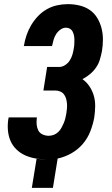

<svg xmlns="http://www.w3.org/2000/svg" viewBox="-20 -763 540 929"><path d="M134 146 157 5Q169 7 180 7.5Q191 8 202 8H204Q177 8 151 3.5Q125 -1 101.5 -11.5Q78 -22 59.5 -40Q41 -58 31 -81Q21 -104 18.5 -131Q16 -158 20 -185L22 -195H159L158 -191Q156 -175 157.5 -159.5Q159 -144 165.5 -131.5Q172 -119 186 -112.5Q200 -106 216 -106Q228 -106 240 -110.5Q252 -115 261.5 -124Q271 -133 277 -144Q283 -155 288 -166.5Q293 -178 296 -190Q299 -202 301 -214Q303 -226 304 -238.5Q305 -251 304 -263Q303 -275 299.5 -286.5Q296 -298 289 -307Q282 -316 271 -320.5Q260 -325 248 -325H190L208 -439H266Q281 -439 295 -448Q309 -457 317.5 -470.5Q326 -484 330.5 -499Q335 -514 337 -529Q339 -539 339.5 -549.5Q340 -560 340 -570.5Q340 -581 338 -591Q336 -601 331.5 -610Q327 -619 318.5 -624Q310 -629 299 -629Q285 -629 272 -619.5Q259 -610 251 -597Q243 -584 239 -569.5Q235 -555 232 -541V-540H95L96 -543Q100 -568 108.5 -593Q117 -618 131 -641.5Q145 -665 164 -685Q183 -705 207 -718.5Q231 -732 257 -737.5Q283 -743 309 -743Q337 -743 364.5 -736.5Q392 -730 414 -715Q436 -700 450 -677Q464 -654 471 -627.5Q478 -601 478 -572Q478 -543 473 -514Q469 -494 463 -474Q457 -454 444.5 -436Q432 -418 415 -404Q398 -390 379 -380Q399 -366 413 -345Q427 -324 434 -299.5Q441 -275 440.5 -248Q440 -221 436 -194Q430 -161 417 -127.5Q404 -94 380.5 -66.5Q357 -39 325 -21Q293 -3 259 4L236 146Z"/></svg>

Font: Iosevka Heavy Oblique
Style: Regular
Weight: 900
Italic angle: -9°
Monospace: yes
Designer: Belleve Invis
Foundry: Belleve Invis
Version: Version 32.5.0; ttfautohint (v1.8.4)